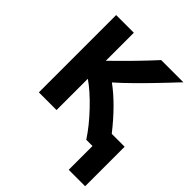

<svg xmlns="http://www.w3.org/2000/svg" viewBox="-198 -655 959 959"><g transform="rotate(45 281.0 -176.0)"><path d="M192 13H67V-533H192V-335Q301 -441 385 -533H542Q540 -531 520.5 -510.5Q501 -490 490 -478Q361 -342 290 -280Q379 -215 471 -98H562V181H446V13H402Q363 -47 303 -110Q243 -173 192 -208Z"/></g></svg>

Font: Repo
Style: DemiBold
Weight: 600
Designer: Stefan Peev
Foundry: Context Ltd
Version: Version 001.000